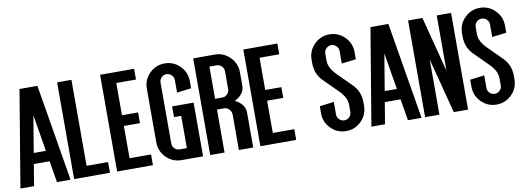

<svg xmlns="http://www.w3.org/2000/svg" viewBox="-54 -974 3527 1289"><g transform="rotate(-10 1709.0 -329.5)"><path d="M170.9 -468.8 129.4 -219.7H212.4ZM117.2 -146.5 92.8 0H0L109.9 -659.2H231.9L341.8 0H249L224.6 -146.5Z M463.9 -73.2H610.4V0H366.2V-659.2H463.9Z M756.8 -73.2H903.3V0H659.2V-659.2H891.1V-585.9H756.8V-366.2H866.7V-293H756.8Z M1049.8 -122.1Q1049.8 -102.1 1064.2 -87.6Q1078.6 -73.2 1098.6 -73.2H1147.5V-293H1098.6V-366.2H1245.1V0H1098.6Q1038.1 0 995.1 -43Q952.1 -85.9 952.1 -146.5V-512.7Q952.1 -573.2 995.1 -616.2Q1038.1 -659.2 1098.6 -659.2Q1159.2 -659.2 1202.1 -616.2Q1245.1 -573.2 1245.1 -512.7V-463.9L1147.5 -451.7V-537.1Q1147.5 -557.1 1133.1 -571.5Q1118.7 -585.9 1098.6 -585.9Q1078.6 -585.9 1064.2 -571.5Q1049.8 -557.1 1049.8 -537.1Z M1586.9 0H1489.3V-239.3Q1489.3 -261.2 1474.9 -277.1Q1460.4 -293 1440.4 -293H1391.6V0H1293.9V-659.2H1440.4Q1501 -659.2 1543.9 -616.2Q1586.9 -573.2 1586.9 -512.7V-419.9Q1586.9 -375.5 1543.9 -344.2Q1532.7 -335.9 1520 -329.6Q1532.7 -323.2 1543.9 -315.4Q1586.9 -283.7 1586.9 -239.3ZM1489.3 -537.1Q1489.3 -557.1 1474.9 -571.5Q1460.4 -585.9 1440.4 -585.9H1391.6V-366.2H1440.4Q1460.4 -366.2 1474.9 -380.6Q1489.3 -395 1489.3 -415Z M1733.4 -73.2H1879.9V0H1635.7V-659.2H1867.7V-585.9H1733.4V-366.2H1843.3V-293H1733.4Z M2270.5 -170.9Q2270.5 -219.7 2221.7 -268.6L2124 -366.2Q2075.2 -415 2075.2 -488.3V-512.7Q2075.2 -573.2 2118.2 -616.2Q2161.1 -659.2 2221.7 -659.2Q2282.2 -659.2 2325.2 -616.2Q2368.2 -573.2 2368.2 -512.7V-463.9L2270.5 -451.7V-537.1Q2270.5 -557.1 2256.1 -571.5Q2241.7 -585.9 2221.7 -585.9Q2201.7 -585.9 2187.3 -571.5Q2172.9 -557.1 2172.9 -537.1V-488.3Q2172.9 -439.5 2221.7 -390.6L2319.3 -293Q2368.2 -244.1 2368.2 -170.9V-146.5Q2368.2 -85.9 2325.2 -43Q2282.2 0 2221.7 0Q2161.1 0 2118.2 -43Q2075.2 -85.9 2075.2 -146.5V-195.3L2172.9 -207.5V-122.1Q2172.9 -102.1 2187.3 -87.6Q2201.7 -73.2 2221.7 -73.2Q2241.7 -73.2 2256.1 -87.6Q2270.5 -102.1 2270.5 -122.1Z M2563.5 -468.8 2522 -219.7H2605ZM2509.8 -146.5 2485.4 0H2392.6L2502.4 -659.2H2624.5L2734.4 0H2641.6L2617.2 -146.5Z M2954.1 -282.7V-659.2H3051.8V0H2954.1L2856.4 -376.5V0H2758.8V-659.2H2856.4Z M3295.9 -170.9Q3295.9 -219.7 3247.1 -268.6L3149.4 -366.2Q3100.6 -415 3100.6 -488.3V-512.7Q3100.6 -573.2 3143.6 -616.2Q3186.5 -659.2 3247.1 -659.2Q3307.6 -659.2 3350.6 -616.2Q3393.6 -573.2 3393.6 -512.7V-463.9L3295.9 -451.7V-537.1Q3295.9 -557.1 3281.5 -571.5Q3267.1 -585.9 3247.1 -585.9Q3227.1 -585.9 3212.6 -571.5Q3198.2 -557.1 3198.2 -537.1V-488.3Q3198.2 -439.5 3247.1 -390.6L3344.7 -293Q3393.6 -244.1 3393.6 -170.9V-146.5Q3393.6 -85.9 3350.6 -43Q3307.6 0 3247.1 0Q3186.5 0 3143.6 -43Q3100.6 -85.9 3100.6 -146.5V-195.3L3198.2 -207.5V-122.1Q3198.2 -102.1 3212.6 -87.6Q3227.1 -73.2 3247.1 -73.2Q3267.1 -73.2 3281.5 -87.6Q3295.9 -102.1 3295.9 -122.1Z"/></g></svg>

Font: Alegre Sans
Style: Regular
Weight: 400
Width: 3
Designer: GrandChaos9000
Version: Version 1.2.6 - August 1, 2014